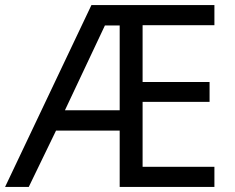

<svg xmlns="http://www.w3.org/2000/svg" viewBox="-21 -734 922 754"><path d="M821 0H449V-221H199L92 0H-1L338 -714H821V-635H539V-412H802V-334H539V-79H821ZM234 -301H449V-634H391Z"/></svg>

Font: Noto Sans Tifinagh APT
Style: Regular
Weight: 400
Designer: JamraPatel
Foundry: JamraPatel LLC
Version: Version 2.006; ttfautohint (v1.8.4.7-5d5b)